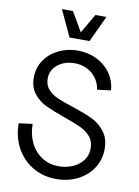

<svg xmlns="http://www.w3.org/2000/svg" viewBox="-101 -996 782 1079"><g transform="rotate(10 290.0 -457.0)"><path d="M35 -256 113 -266Q113 -208 135.5 -160.5Q158 -113 200.5 -85Q243 -57 298 -57Q339 -57 376 -72.5Q413 -88 435.5 -117.5Q458 -147 458 -187Q458 -228 434.5 -254.5Q411 -281 376 -297Q341 -313 281 -334Q213 -358 172 -377.5Q131 -397 102.5 -433Q74 -469 74 -524Q74 -580 103.5 -623.5Q133 -667 183 -691.5Q233 -716 292 -716Q350 -716 398.5 -693Q447 -670 478 -627.5Q509 -585 514 -528L436 -518Q431 -555 410 -583.5Q389 -612 357 -627.5Q325 -643 287 -643Q231 -643 191.5 -612.5Q152 -582 152 -531Q152 -494 174 -470Q196 -446 229 -431.5Q262 -417 319 -399Q389 -376 432 -355.5Q475 -335 505.5 -296.5Q536 -258 536 -197Q536 -137 505 -88.5Q474 -40 419.5 -12Q365 16 297 16Q221 16 161.5 -19.5Q102 -55 68.5 -117Q35 -179 35 -256ZM163 -930H226L290 -820L354 -930H417L347 -780H233Z"/></g></svg>

Font: Uncut Sans Variable
Style: Regular
Weight: 400
Designer: Kasper Nordkvist
Foundry: UNCUT.wtf
Version: Version 1.304;Glyphs 3.2 (3246)